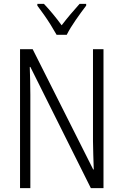

<svg xmlns="http://www.w3.org/2000/svg" viewBox="-20 -967 634 987"><path d="M512 0H447L136 -623H133Q134 -590 135 -555Q136 -520 136 -480V0H83V-714H148L459 -96H462Q461 -132 459.5 -172Q458 -212 458 -242V-714H512ZM271 -788Q258 -811 241 -838.5Q224 -866 205.5 -892Q187 -918 172 -938V-947H206Q227 -925 251.5 -895.5Q276 -866 297 -837Q320 -867 341.5 -892.5Q363 -918 389 -947H423V-938Q399 -907 369.5 -864.5Q340 -822 323 -788Z"/></svg>

Font: Noto Sans Ethiopic Condensed Light
Style: Regular
Weight: 300
Width: 3
Designer: Monotype Design Team
Foundry: Monotype Imaging Inc.
Version: Version 2.102; ttfautohint (v1.8.4.7-5d5b)